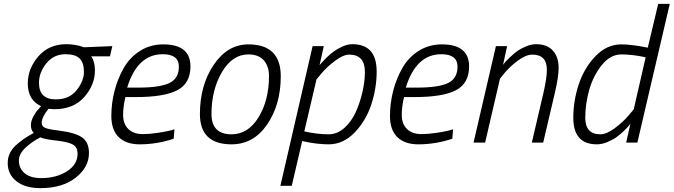

<svg xmlns="http://www.w3.org/2000/svg" viewBox="-20 -739 3491 995"><path d="M269 -224C211 -224 182 -252.7 182 -310C182 -345.3 194.7 -378.8 220 -410.5C245.3 -442.2 278.7 -458 320 -458C354 -458 378.3 -450.5 393 -435.5C407.7 -420.5 415 -397.7 415 -367C415 -335 402.3 -303.2 377 -271.5C351.7 -239.8 315.7 -224 269 -224ZM277 -10C316.3 -5.3 343.7 1.7 359 11C374.3 20.3 382 36 382 58C382 95.3 363.5 125.7 326.5 149C289.5 172.3 245.3 184 194 184C156.7 184 128 175.7 108 159C88 142.3 78 120.3 78 93C78 70.3 89 48.5 111 27.5C133 6.5 159 -11.7 189 -27C207 -19.7 236.3 -14 277 -10ZM189 236C265 236 326 218 372 182C418 146 441 103.3 441 54C441 17.3 429.5 -9.3 406.5 -26C383.5 -42.7 344 -54.7 288 -62C252 -66 227.7 -70.7 215 -76C202.3 -81.3 196 -90 196 -102C196 -121.3 207.7 -145.7 231 -175L261 -173C327.7 -173 379.5 -194 416.5 -236C453.5 -278 472 -324 472 -374C472 -403.3 465.7 -427.7 453 -447H550L562 -500L414 -494L403 -498C395.7 -500.7 384.5 -503.3 369.5 -506C354.5 -508.7 339.3 -510 324 -510C263.3 -510 214.8 -488.8 178.5 -446.5C142.2 -404.2 124 -357.7 124 -307C124 -249 147 -209.7 193 -189L180 -174C170.7 -164.7 161.7 -151.8 153 -135.5C144.3 -119.2 140 -104.3 140 -91C140 -73.7 145 -60 155 -50C115.7 -29.3 83.3 -6.7 58 18C32.7 42.7 20 72 20 106C20 145.3 35.2 176.8 65.5 200.5C95.8 224.2 137 236 189 236Z M639 -285C674.3 -400.3 735.7 -458 823 -458C879 -458 907 -436.7 907 -394C907 -352.7 890.5 -324.2 857.5 -308.5C824.5 -292.8 771.3 -285 698 -285ZM720 -44C688.7 -44 663.8 -52.7 645.5 -70C627.2 -87.3 618 -112 618 -144C618 -172 622 -202.7 630 -236H686C782.7 -236 853.7 -247.8 899 -271.5C944.3 -295.2 967 -336.3 967 -395C967 -471 920 -509 826 -509C781.3 -509 741.3 -497.8 706 -475.5C670.7 -453.2 642.5 -423.7 621.5 -387C600.5 -350.3 584.5 -310.7 573.5 -268C562.5 -225.3 557 -182 557 -138C557 -89.3 569.8 -52.7 595.5 -28C621.2 -3.3 657.3 9 704 9C763.3 9 822 -0.7 880 -20L884 -69L860 -62C843.3 -58 821.3 -54 794 -50C766.7 -46 742 -44 720 -44Z M1180 -43C1110.7 -43 1076 -78 1076 -148C1076 -231.3 1094 -303.7 1130 -365C1166 -426.3 1211.7 -457 1267 -457C1302.3 -457 1329 -446.8 1347 -426.5C1365 -406.2 1374 -379 1374 -345C1374 -261.7 1356 -190.5 1320 -131.5C1284 -72.5 1237.3 -43 1180 -43ZM1267 -509C1195 -509 1135.2 -473.7 1087.5 -403C1039.8 -332.3 1016 -247.3 1016 -148C1016 -43.3 1070.7 9 1180 9C1256 9 1317.5 -25.3 1364.5 -94C1411.5 -162.7 1435 -246 1435 -344C1435 -454 1379 -509 1267 -509Z M1790 -456C1844 -456 1871 -426 1871 -366C1871 -334 1866.8 -299.7 1858.5 -263C1850.2 -226.3 1838.5 -191.3 1823.5 -158C1808.5 -124.7 1788.7 -97.2 1764 -75.5C1739.3 -53.8 1712.3 -43 1683 -43C1643.7 -43 1601.7 -48 1557 -58L1620 -327L1647 -360C1665 -381.3 1688.2 -402.7 1716.5 -424C1744.8 -445.3 1769.3 -456 1790 -456ZM1492 224 1546 -8 1566 -4C1579.3 -0.7 1597.5 2.3 1620.5 5C1643.5 7.7 1664.3 9 1683 9C1733.7 9 1778.7 -11.5 1818 -52.5C1857.3 -93.5 1886.2 -142.2 1904.5 -198.5C1922.8 -254.8 1932 -311.3 1932 -368C1932 -462.7 1890 -510 1806 -510C1790 -510 1773 -506 1755 -498C1737 -490 1721.7 -481.3 1709 -472C1696.3 -462.7 1683.7 -451.7 1671 -439C1658.3 -426.3 1649.8 -417.5 1645.5 -412.5C1641.2 -407.5 1638 -403.7 1636 -401L1658 -500H1600L1433 224Z M2083 -285C2118.3 -400.3 2179.7 -458 2267 -458C2323 -458 2351 -436.7 2351 -394C2351 -352.7 2334.5 -324.2 2301.5 -308.5C2268.5 -292.8 2215.3 -285 2142 -285ZM2164 -44C2132.7 -44 2107.8 -52.7 2089.5 -70C2071.2 -87.3 2062 -112 2062 -144C2062 -172 2066 -202.7 2074 -236H2130C2226.7 -236 2297.7 -247.8 2343 -271.5C2388.3 -295.2 2411 -336.3 2411 -395C2411 -471 2364 -509 2270 -509C2225.3 -509 2185.3 -497.8 2150 -475.5C2114.7 -453.2 2086.5 -423.7 2065.5 -387C2044.5 -350.3 2028.5 -310.7 2017.5 -268C2006.5 -225.3 2001 -182 2001 -138C2001 -89.3 2013.8 -52.7 2039.5 -28C2065.2 -3.3 2101.3 9 2148 9C2207.3 9 2266 -0.7 2324 -20L2328 -69L2304 -62C2287.3 -58 2265.3 -54 2238 -50C2210.7 -46 2186 -44 2164 -44Z M2571 -331 2596 -362C2613.3 -383.3 2636 -404.3 2664 -425C2692 -445.7 2717 -456 2739 -456C2789 -456 2814 -429.7 2814 -377C2814 -347.7 2807.7 -306 2795 -252L2736 0H2795L2855 -256C2868.3 -312 2875 -355.7 2875 -387C2875 -425 2865 -455 2845 -477C2825 -499 2796 -510 2758 -510C2741.3 -510 2723.8 -506.2 2705.5 -498.5C2687.2 -490.8 2671.7 -482.3 2659 -473C2646.3 -463.7 2633.7 -452.8 2621 -440.5C2608.3 -428.2 2600 -419.5 2596 -414.5L2587 -403L2608 -500H2550L2434 0H2494Z M3264 -172 3237 -140C3219 -118.7 3195.7 -97.2 3167 -75.5C3138.3 -53.8 3113 -43 3091 -43C3039 -43 3013 -71.7 3013 -129C3013 -176.3 3019.8 -224.3 3033.5 -273C3047.2 -321.7 3068.8 -364.5 3098.5 -401.5C3128.2 -438.5 3162 -457 3200 -457C3239.3 -457 3281.3 -452 3326 -442ZM3391 -719 3337 -492 3316 -496C3302.7 -498.7 3284.7 -501.5 3262 -504.5C3239.3 -507.5 3218.7 -509 3200 -509C3150 -509 3105.5 -488.8 3066.5 -448.5C3027.5 -408.2 2998.5 -359.5 2979.5 -302.5C2960.5 -245.5 2951 -187.7 2951 -129C2951 -37 2991.7 9 3073 9C3090.3 9 3108.3 5.2 3127 -2.5C3145.7 -10.2 3161.5 -18.7 3174.5 -28C3187.5 -37.3 3200.3 -48.2 3213 -60.5C3225.7 -72.8 3234 -81.5 3238 -86.5L3247 -98L3225 0H3283L3451 -719Z"/></svg>

Font: RazerF5 Light
Style: Italic
Weight: 300
Foundry: Razer Inc.
Version: Version 2